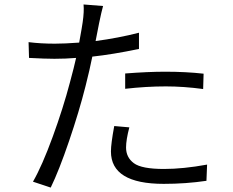

<svg xmlns="http://www.w3.org/2000/svg" viewBox="-20 -809 1040 856"><path d="M538.1 -413.1V-481.4Q639.6 -489.3 716.8 -489.3Q808.6 -489.3 887.7 -480.5L885.7 -412.1Q798.8 -423.8 719.7 -423.8Q631.8 -423.8 538.1 -413.1ZM599.6 -663.1V-590.8Q482.4 -566.4 391.6 -556.6Q379.9 -498 361.3 -424.8Q333 -312.5 288.1 -180.7Q243.2 -48.8 206.1 27.3L127 1Q168 -70.3 214.8 -198.7Q261.7 -327.1 292 -442.4Q310.5 -510.7 319.3 -550.8Q272.5 -546.9 222.7 -546.9Q181.6 -546.9 109.4 -550.8L107.4 -621.1Q161.1 -614.3 224.6 -614.3Q267.6 -614.3 333 -619.1Q346.7 -694.3 348.6 -710Q355.5 -757.8 352.5 -789.1L439.5 -782.2Q432.6 -757.8 421.9 -706.1L406.2 -626Q507.8 -639.6 599.6 -663.1ZM489.3 -247.1 556.6 -241.2Q542 -185.5 542 -151.4Q542 -107.4 576.7 -81.5Q611.3 -55.7 710.9 -55.7Q796.9 -55.7 903.3 -75.2L900.4 -2.9Q808.6 10.7 710 10.7Q474.6 10.7 474.6 -133.8Q474.6 -168 489.3 -247.1Z"/></svg>

Font: Gen Shin Gothic Normal
Style: Regular
Weight: 300
Designer: [Source Han Sans]
Ryoko NISHIZUKA  (kana & ideographs); Paul D. Hunt (Latin, Greek & Cyrillic); Wenlong ZHANG  (bopomofo
Version: Version 1.002.20150607